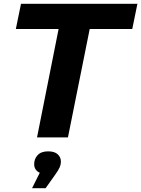

<svg xmlns="http://www.w3.org/2000/svg" viewBox="-20 -720 740 1006"><path d="M174 0 287 -568H63L90 -700H700L673 -568H450L336 0ZM148 266 212 138 222 191Q191 191 175 177Q159 163 159 141Q159 112 177.5 92.5Q196 73 232 73Q266 73 282.5 88.5Q299 104 299 126Q299 142 292.5 157Q286 172 268 197L219 266Z"/></svg>

Font: Montserrat Thin
Style: Bold Italic
Weight: 700
Italic angle: -11.3°
Version: Version 9.000